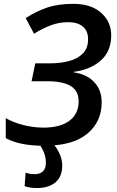

<svg xmlns="http://www.w3.org/2000/svg" viewBox="-20 -744 606 993"><path d="M209 9.8Q144 9.8 95.9 0.2Q47.9 -9.3 9.8 -29.3V-132.8Q50.3 -109.9 102.1 -96.9Q153.8 -84 205.1 -84Q292.5 -84 339.6 -119.9Q386.7 -155.8 386.7 -219.2Q386.7 -274.9 345.2 -299.3Q303.7 -323.7 228.5 -323.7H143.1L162.6 -416.5H241.7Q291 -416.5 335.2 -427.7Q379.4 -439 407.5 -466.3Q435.5 -493.7 435.5 -541.5Q435.5 -584 408.4 -606.7Q381.3 -629.4 332.5 -629.4Q286.1 -629.4 242.4 -613Q198.7 -596.7 156.2 -569.3L112.8 -650.4Q167 -685.5 223.6 -704.8Q280.3 -724.1 359.4 -724.1Q451.2 -724.1 503.2 -677.7Q555.2 -631.3 555.2 -561.5Q555.2 -479 501.7 -431.4Q448.2 -383.8 361.8 -372.6V-369.6Q428.7 -360.4 467.3 -319.3Q505.9 -278.3 505.9 -214.4Q505.9 -114.3 431.2 -52.2Q356.4 9.8 209 9.8ZM171.9 228.5Q150.4 228.5 134.5 225.8Q118.7 223.1 107.4 218.8L112.3 148.9Q123 152.8 134.5 154.8Q146 156.7 161.1 156.7Q185.5 156.7 201.4 142.6Q217.3 128.4 217.3 97.2Q217.3 71.8 208.3 47.9Q199.2 23.9 183.1 0H255.4Q273.4 20 287.6 49.8Q301.8 79.6 301.8 113.3Q301.8 169.9 266.6 199.2Q231.4 228.5 171.9 228.5Z"/></svg>

Font: Open Sans SemiBold
Style: Italic
Weight: 600
Italic angle: -12°
Designer: Monotype Design Team
Foundry: Monotype Imaging Inc.
Version: Version 3.003; ttfautohint (v1.8.4)